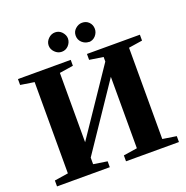

<svg xmlns="http://www.w3.org/2000/svg" viewBox="-145 -967 1067 1101"><g transform="rotate(-20 388.5 -417.0)"><path d="M17 0V-36L101 -49V-606L17 -619V-655H339V-619L255 -606V-183L522 -578V-606L438 -619V-655H761V-619L677 -606V-49L761 -36V0H438V-36L522 -49V-485L255 -89V-49L339 -36V0ZM472 -715V-716Q450 -716 431 -733Q413 -750 413 -775Q413 -800 431 -816Q450 -833 472 -833Q497 -833 513 -817Q530 -800 530 -775Q530 -752 513 -733Q496 -715 472 -715ZM308 -716H307Q284 -716 266 -734Q248 -752 248 -775Q248 -798 266 -816Q284 -834 308 -834Q332 -834 349 -816Q366 -797 366 -776Q366 -753 349 -734Q332 -716 308 -716Z"/></g></svg>

Font: Libra Serif Modern
Style: Bold
Weight: 700
Designer: Stefan Peev, Context Ltd
Foundry: Ascender Corporation
Version: Version 1.000